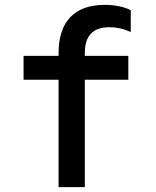

<svg xmlns="http://www.w3.org/2000/svg" viewBox="-20 -770 640 790"><path d="M221 0H329V-442H508V-540H329V-551C329 -623 362 -658 431 -658C459 -658 489 -652 518 -638V-728C489 -743 451 -750 411 -750C286 -750 221 -681 221 -551V-540H77V-442H221Z"/></svg>

Font: CommitMono
Style: 600Regular
Weight: 600
Monospace: yes
Designer: Eigil Nikolajsen
Foundry: Eigil Nikolajsen
Version: Version 1.143